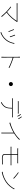

<svg xmlns="http://www.w3.org/2000/svg" viewBox="3534 -4410 932 8040"><g transform="rotate(90 4000.0 -390.0)"><path d="M905 -638 878 -658Q871 -654 843 -654H205Q179 -654 158.5 -655.5Q138 -657 117 -659V-621Q131 -622 153.5 -623Q176 -624 205 -624H853Q833 -588 798 -538.5Q763 -489 715 -434Q667 -379 608 -323Q549 -267 481 -218Q455 -243 424.5 -269.5Q394 -296 365 -320Q336 -344 312.5 -362.5Q289 -381 277 -389L253 -370Q270 -358 301 -333.5Q332 -309 366.5 -280Q401 -251 434.5 -221Q468 -191 490 -168Q513 -144 538 -117.5Q563 -91 586.5 -65.5Q610 -40 629.5 -16.5Q649 7 661 24L689 2Q675 -16 654.5 -39Q634 -62 610 -87.5Q586 -113 561 -138.5Q536 -164 514 -187L503 -198Q575 -250 634.5 -306.5Q694 -363 741.5 -418Q789 -473 825.5 -524.5Q862 -576 889 -618Q891 -622 895 -627Q899 -632 905 -638Z M1462 -558 1433 -547Q1439 -533 1450.5 -504Q1462 -475 1473.5 -442.5Q1485 -410 1495 -380Q1505 -350 1508 -334L1537 -346Q1533 -361 1523 -391Q1513 -421 1501.5 -453.5Q1490 -486 1479 -515Q1468 -544 1462 -558ZM1817 -518 1785 -528Q1770 -430 1731.5 -342Q1693 -254 1633 -181.5Q1573 -109 1493.5 -55Q1414 -1 1318 29L1345 56Q1425 26 1509 -29Q1593 -84 1663 -170Q1720 -240 1754.5 -321Q1789 -402 1809 -493Q1811 -498 1813 -505Q1815 -512 1817 -518ZM1229 -510 1201 -497Q1207 -487 1219.5 -458Q1232 -429 1245.5 -395Q1259 -361 1271 -328Q1283 -295 1289 -276L1318 -287Q1311 -305 1298.5 -337.5Q1286 -370 1272.5 -404Q1259 -438 1247 -467.5Q1235 -497 1229 -510Z M2813 -285 2826 -316Q2781 -338 2725.5 -362Q2670 -386 2612 -409.5Q2554 -433 2496.5 -453.5Q2439 -474 2390 -489V-669Q2390 -676 2390.5 -687Q2391 -698 2391.5 -710.5Q2392 -723 2393 -735Q2394 -747 2395 -757H2355Q2358 -737 2359 -711Q2360 -685 2360 -669V-81Q2360 -55 2359.5 -28.5Q2359 -2 2357 17H2394Q2392 -2 2391.5 -28.5Q2391 -55 2391 -81L2390 -456Q2431 -444 2486.5 -425Q2542 -406 2600.5 -382.5Q2659 -359 2715 -334Q2771 -309 2813 -285Z M3415 -380Q3415 -345 3440 -320Q3465 -295 3500 -295Q3535 -295 3560 -320Q3585 -345 3585 -380Q3585 -415 3560 -440Q3535 -465 3500 -465Q3465 -465 3440 -440Q3415 -415 3415 -380Z M4882 -836 4856 -823Q4878 -795 4901 -757.5Q4924 -720 4941 -686L4969 -700Q4961 -715 4950 -733Q4939 -751 4927 -769Q4915 -787 4903.5 -804.5Q4892 -822 4882 -836ZM4837 -650 4865 -664Q4849 -698 4824.5 -736Q4800 -774 4781 -801L4754 -788Q4764 -774 4775.5 -756.5Q4787 -739 4798.5 -720Q4810 -701 4820 -683Q4830 -665 4837 -650ZM4295 -673H4658Q4675 -673 4696.5 -672.5Q4718 -672 4737 -670V-707Q4719 -705 4697 -704Q4675 -703 4658 -703H4293Q4270 -703 4254 -704Q4238 -705 4219 -707V-670Q4235 -672 4253 -672.5Q4271 -673 4295 -673ZM4829 -457H4175Q4152 -457 4134 -457.5Q4116 -458 4097 -460V-425Q4117 -427 4135 -427H4498Q4498 -349 4489 -278.5Q4480 -208 4445 -151Q4416 -100 4364 -58Q4312 -16 4249 12L4279 36Q4340 4 4391.5 -42Q4443 -88 4472 -136Q4505 -196 4515.5 -269Q4526 -342 4527 -427H4829Q4845 -427 4862.5 -426.5Q4880 -426 4894 -425V-460Q4861 -457 4829 -457Z M5837 -730 5811 -755Q5790 -730 5761 -701.5Q5732 -673 5697.5 -644.5Q5663 -616 5625 -588.5Q5587 -561 5548 -537Q5508 -511 5456.5 -484.5Q5405 -458 5347.5 -433Q5290 -408 5229 -387Q5168 -366 5108 -351L5128 -318Q5183 -335 5238.5 -355.5Q5294 -376 5346.5 -399Q5399 -422 5447 -446Q5495 -470 5535 -494V-65Q5535 -42 5534 -18Q5533 6 5531 17H5569Q5567 6 5566 -18Q5565 -42 5565 -65V-512Q5605 -537 5644 -565.5Q5683 -594 5718.5 -622.5Q5754 -651 5784 -678.5Q5814 -706 5837 -730Z M6459 -122V-370H6831Q6848 -370 6867 -369.5Q6886 -369 6900 -368V-403Q6886 -401 6866.5 -400.5Q6847 -400 6831 -400H6459V-652H6743Q6769 -652 6785 -651.5Q6801 -651 6818 -650V-685Q6802 -683 6784.5 -682.5Q6767 -682 6743 -682H6274Q6227 -682 6191 -685V-650Q6209 -651 6229.5 -651.5Q6250 -652 6274 -652H6429V-400H6204Q6187 -400 6166 -401Q6145 -402 6125 -404V-367Q6144 -369 6165.5 -369.5Q6187 -370 6204 -370H6429V-111Q6429 -64 6469.5 -34.5Q6510 -5 6599 -5Q6672 -5 6734.5 -8.5Q6797 -12 6865 -17L6866 -49Q6798 -41 6736 -38Q6674 -35 6599 -35Q6560 -35 6533 -42Q6506 -49 6489.5 -61Q6473 -73 6466 -89Q6459 -105 6459 -122Z M7213 -705 7193 -684Q7221 -666 7256.5 -639Q7292 -612 7327 -582.5Q7362 -553 7392.5 -526Q7423 -499 7441 -481L7464 -504Q7444 -523 7412.5 -550Q7381 -577 7346 -605.5Q7311 -634 7275.5 -660.5Q7240 -687 7213 -705ZM7167 -31 7187 1Q7259 -13 7319.5 -32.5Q7380 -52 7430.5 -74.5Q7481 -97 7523.5 -121.5Q7566 -146 7603 -170Q7656 -205 7701 -246.5Q7746 -288 7783.5 -332.5Q7821 -377 7851.5 -422.5Q7882 -468 7905 -510L7886 -541Q7866 -499 7836 -452.5Q7806 -406 7767 -359.5Q7728 -313 7681.5 -270Q7635 -227 7583 -193Q7548 -170 7505.5 -146Q7463 -122 7412 -100Q7361 -78 7300 -60Q7239 -42 7167 -31Z"/></g></svg>

Font: Spoqa Han Sans Neo Thin
Style: Regular
Weight: 100
Designer: [Spoqa Han Sans Neo] Dong-huui Kim  Younghwa Kang  Yujin Lee  [Noto Sans] Ryoko NISHIZUKA  (kana & ideographs); Paul D. 
Foundry: Spoqa (http://www.spoqa-han-sans.com)
Version: Version 1.100;hotconv 1.0.109;makeotfexe 2.5.65596